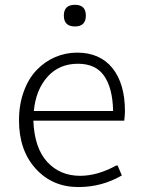

<svg xmlns="http://www.w3.org/2000/svg" viewBox="-20 -754 593 784"><path d="M441.9 -300.8H118.2Q126 -386.7 174.3 -440.9Q221.7 -493.7 298.3 -493.7Q370.6 -493.7 404.8 -444.8Q439.9 -395 441.9 -300.8ZM116.2 -261.2H487.3Q490.2 -286.1 490.2 -300.3Q490.2 -412.1 439 -476.1Q387.7 -539.1 294.9 -539.1Q247.6 -539.1 204.6 -520.5Q162.6 -502.4 129.4 -467.8Q96.2 -433.1 77.1 -380.4Q57.6 -327.6 57.6 -262.2Q57.6 -140.1 126 -64.9Q194.3 9.8 299.8 9.8Q396 9.8 477.5 -37.6L460.4 -78.1H454.6Q377.9 -36.1 307.1 -36.1Q225.1 -36.1 172.9 -92.8Q120.6 -149.4 116.2 -261.2ZM330.6 -690.4Q330.6 -734.4 286.1 -734.4Q240.7 -734.4 240.7 -690.4Q240.7 -646 286.1 -646Q330.6 -646 330.6 -690.4Z"/></svg>

Font: My Font
Style: ExtraLight
Weight: 500
Designer: Vernon Adams
Foundry: newtypography
Version: Version 0.001